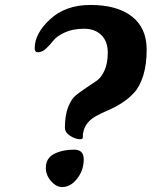

<svg xmlns="http://www.w3.org/2000/svg" viewBox="-20 -726 612 775"><path d="M120 -531Q120 -591 182.5 -648.5Q245 -706 345 -706Q453 -706 512.5 -659.5Q572 -613 572 -526Q572 -465 558 -420.5Q544 -376 521 -351.5Q498 -327 470.5 -309.5Q443 -292 415.5 -280.5Q388 -269 365 -256Q342 -243 328 -222Q314 -201 314 -170Q314 -164 303 -164Q285 -164 263.5 -177.5Q242 -191 242 -211Q242 -260 255 -293.5Q268 -327 287 -342Q306 -357 328.5 -372Q351 -387 370 -400Q389 -413 402 -442Q415 -471 415 -514Q415 -559 389 -584.5Q363 -610 320 -610Q274 -610 241.5 -595Q209 -580 195.5 -562.5Q182 -545 166 -530Q150 -515 133 -515Q120 -515 120 -531ZM165 -48Q165 -88 199 -105Q233 -122 279 -122Q318 -122 318 -83Q318 -39 291.5 -5Q265 29 231 29Q207 29 186 5Q165 -19 165 -48Z"/></svg>

Font: LeckerliOne
Style: Regular
Weight: 400
Designer: Gesine Todt
Foundry: Gesine Todt
Version: Version 1.000